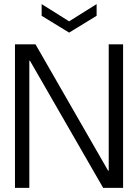

<svg xmlns="http://www.w3.org/2000/svg" viewBox="-20 -916 673 936"><path d="M53 0V-700H153L507 -84H510V-700H580V0H483L126 -620H123V0ZM317 -757 183 -839V-896L317 -812L451 -896V-839Z"/></svg>

Font: DM Sans 36pt Light
Style: Regular
Weight: 300
Designer: Colophon Foundry, Jonny Pinhorn
Foundry: Colophon Foundry
Version: Version 4.004;gftools[0.9.30]